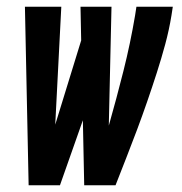

<svg xmlns="http://www.w3.org/2000/svg" viewBox="-20 -550 540 570"><path d="M65 0 54 -530H162L144 -180L221 -430L219 -530H311L303 -177Q326 -258 346.5 -339.5Q367 -421 381 -504L385 -530H493L489 -504Q482 -461 470.5 -418.5Q459 -376 445.5 -334Q432 -292 417.5 -250Q403 -208 387.5 -166.5Q372 -125 355.5 -83Q339 -41 323 0H230L226 -193L158 0Z"/></svg>

Font: Iosevka Curly XBdObl
Style: Regular
Weight: 800
Italic angle: -9°
Monospace: yes
Designer: Belleve Invis
Foundry: Belleve Invis
Version: Version 11.1.0; ttfautohint (v1.8.3)